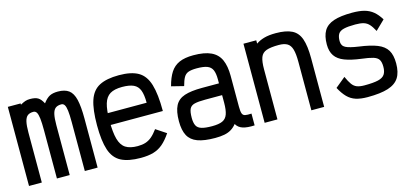

<svg xmlns="http://www.w3.org/2000/svg" viewBox="-57 -1034 3114 1449"><g transform="rotate(-15 1500.0 -309.0)"><path d="M32 0V-618H132V-608Q155 -621 171 -626.5Q187 -632 208 -632Q249 -632 270.5 -619Q292 -606 310 -571Q336 -606 361 -619Q386 -632 426 -632Q480 -632 511 -609Q542 -586 555 -531.5Q568 -477 568 -383V0H468V-383Q468 -439 464 -471.5Q460 -504 451 -518Q442 -532 426 -532Q397 -532 380.5 -519Q364 -506 357 -475Q350 -444 350 -391V0H250V-377Q250 -435 246 -469Q242 -503 233 -517.5Q224 -532 208 -532Q179 -532 162.5 -519Q146 -506 139 -475Q132 -444 132 -391V0Z M903 14Q806 14 749.5 -15.5Q693 -45 669.5 -116Q646 -187 646 -309Q646 -432 669.5 -502.5Q693 -573 749.5 -602.5Q806 -632 903 -632Q999 -632 1053.5 -600.5Q1108 -569 1131 -493Q1154 -417 1154 -285H675V-377H1052Q1052 -439 1038.5 -474.5Q1025 -510 992.5 -525Q960 -540 903 -540Q843 -540 809 -519.5Q775 -499 760.5 -451Q746 -403 746 -318Q746 -227 760.5 -174.5Q775 -122 809 -100Q843 -78 903 -78Q938 -78 964.5 -86.5Q991 -95 1014 -114.5Q1037 -134 1062 -168L1142 -115Q1109 -66 1076 -38Q1043 -10 1002 2Q961 14 903 14Z M1484 14Q1398 14 1347 -5Q1296 -24 1273.5 -66Q1251 -108 1251 -178Q1251 -256 1273.5 -299.5Q1296 -343 1347 -360Q1398 -377 1484 -377H1617V-409Q1617 -455 1605.5 -481.5Q1594 -508 1565.5 -519Q1537 -530 1484 -530Q1442 -530 1418.5 -521.5Q1395 -513 1382 -490Q1369 -467 1358 -425L1262 -449Q1279 -514 1305 -554Q1331 -594 1374 -613Q1417 -632 1484 -632Q1571 -632 1622 -608Q1673 -584 1695 -534.5Q1717 -485 1717 -409V-168Q1717 -131 1723 -114.5Q1729 -98 1746 -94.5Q1763 -91 1795 -93V-1Q1738 2 1703.5 -9Q1669 -20 1652 -50Q1634 -27 1610.5 -12.5Q1587 2 1556 8Q1525 14 1484 14ZM1484 -78Q1537 -78 1565.5 -91Q1594 -104 1605.5 -136.5Q1617 -169 1617 -226V-285H1484Q1431 -285 1402 -278Q1373 -271 1362 -248.5Q1351 -226 1351 -178Q1351 -140 1362 -118Q1373 -96 1402 -87Q1431 -78 1484 -78Z M1873 0V-618H1973V-592Q2000 -611 2037 -621.5Q2074 -632 2128 -632Q2208 -632 2254 -609Q2300 -586 2319 -531Q2338 -476 2338 -380V0H2238V-380Q2238 -441 2228 -476Q2218 -511 2194 -525.5Q2170 -540 2128 -540Q2064 -540 2030.5 -528Q1997 -516 1985 -484Q1973 -452 1973 -391V0Z M2675 14Q2621 14 2583.5 2Q2546 -10 2518 -38.5Q2490 -67 2465 -114L2544 -179Q2562 -139 2578 -117Q2594 -95 2616.5 -86.5Q2639 -78 2675 -78Q2745 -78 2782 -87Q2819 -96 2833.5 -118Q2848 -140 2848 -177Q2848 -214 2836 -233Q2824 -252 2792.5 -261.5Q2761 -271 2702 -278Q2625 -288 2575.5 -307Q2526 -326 2502.5 -360.5Q2479 -395 2479 -449Q2479 -516 2503 -556Q2527 -596 2581 -614Q2635 -632 2725 -632Q2782 -632 2820.5 -621.5Q2859 -611 2888 -587Q2917 -563 2942 -522L2869 -451Q2850 -487 2832.5 -506Q2815 -525 2790.5 -532.5Q2766 -540 2725 -540Q2667 -540 2635 -532Q2603 -524 2591 -504Q2579 -484 2579 -449Q2579 -412 2608.5 -397Q2638 -382 2708 -372Q2797 -360 2849.5 -339Q2902 -318 2925 -280Q2948 -242 2948 -177Q2948 -107 2921.5 -65.5Q2895 -24 2835.5 -5Q2776 14 2675 14Z"/></g></svg>

Font: Victor Mono Thin
Style: Regular
Weight: 100
Monospace: yes
Designer: Rune Bjørnerås
Version: Version 1.561;gftools[0.9.30]